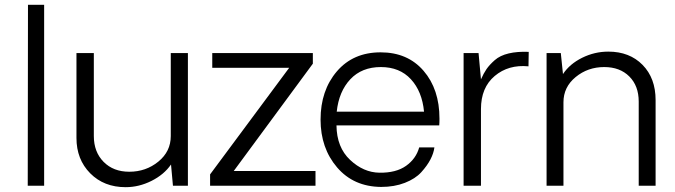

<svg xmlns="http://www.w3.org/2000/svg" viewBox="-20 -770 2799 796"><path d="M95 0 96 -750H163V0Z M759 -550V0H697L689 -88Q660 -46 608 -20Q556 6 501 6Q411 6 354 -51.5Q297 -109 297 -198V-550H369V-206Q369 -140 409.5 -99Q450 -58 516 -58Q585 -58 636.5 -100Q688 -142 688 -206V-550Z M851 -47 1179 -489H860V-550H1277V-506L949 -61H1288V0H851Z M1802 -278Q1802 -260 1801 -250H1375Q1376 -159 1431.5 -107Q1487 -55 1553 -54Q1622 -53 1663.5 -82.5Q1705 -112 1718 -159H1781Q1778 -135 1764.5 -109Q1751 -83 1726.5 -56Q1702 -29 1658.5 -12Q1615 5 1560 5Q1446 4 1377.5 -76Q1309 -156 1309 -274Q1309 -395 1376.5 -474Q1444 -553 1558 -553Q1670 -553 1736 -476.5Q1802 -400 1802 -278ZM1559 -492Q1480 -492 1432.5 -441.5Q1385 -391 1376 -307H1738Q1730 -391 1683.5 -441.5Q1637 -492 1559 -492Z M2172 -555 2171 -495Q2088 -503 2031 -455Q1974 -407 1974 -318V0H1902V-550H1964L1974 -441Q1985 -466 1997 -483.5Q2009 -501 2031 -520.5Q2053 -540 2089 -548.5Q2125 -557 2172 -555Z M2502 -556Q2590 -556 2644 -501Q2698 -446 2698 -355V0H2628V-349Q2628 -414 2589 -453Q2550 -492 2485 -492Q2417 -492 2366.5 -450.5Q2316 -409 2316 -346V0H2246V-550H2305L2314 -463Q2342 -505 2393.5 -530.5Q2445 -556 2502 -556Z"/></svg>

Font: Oakes Grotesk Light
Style: Regular
Weight: 300
Designer: Samuel Oakes
Foundry: Samuel Oakes
Version: Version 1.000;PS 001.000;hotconv 1.0.88;makeotf.lib2.5.64775